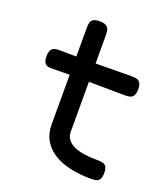

<svg xmlns="http://www.w3.org/2000/svg" viewBox="-122 -727 724 825"><g transform="rotate(20 240.0 -314.5)"><path d="M389 10Q337 10 293.5 0.5Q250 -9 217.5 -29.5Q185 -50 167.5 -80.5Q150 -111 150 -152V-594Q150 -608 152.5 -618Q155 -628 164.5 -633.5Q174 -639 193 -639Q212 -639 221.5 -633.5Q231 -628 234.5 -618.5Q238 -609 238 -595V-152Q238 -130 249.5 -115Q261 -100 282 -91Q303 -82 330.5 -78.5Q358 -75 388 -75Q404 -75 414 -72Q424 -69 429 -60Q434 -51 434 -33Q434 -14 428.5 -4.5Q423 5 412.5 7.5Q402 10 389 10ZM68 -463 201 -462 403 -464Q416 -464 426 -461.5Q436 -459 442 -449.5Q448 -440 448 -421Q448 -402 442.5 -392.5Q437 -383 427.5 -380Q418 -377 404 -377L204 -379L65 -378Q45 -378 37 -388Q29 -398 29 -421Q29 -443 38.5 -453Q48 -463 68 -463Z"/></g></svg>

Font: Fredoka SemiExpanded
Style: Regular
Weight: 400
Width: 6
Designer: Ben Nathan
Foundry: Milena B. Brandão, Ben Nathan
Version: Version 2.001